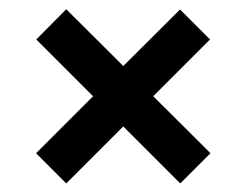

<svg xmlns="http://www.w3.org/2000/svg" viewBox="-20 -574 546 426"><path d="M380 -167 447 -234 320 -360.5 446 -486.5 379.5 -553 253.5 -427.5 127 -553.5 60.5 -486.5 186.5 -360.5 60 -234 127 -167 253.5 -293.5Z"/></svg>

Font: Manrope
Style: Bold
Weight: 700
Designer: Mikhail Sharanda
Foundry: Mikhail Sharanda
Version: Version 4.505;FEAKit 1.0